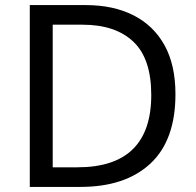

<svg xmlns="http://www.w3.org/2000/svg" viewBox="-20 -734 770 754"><path d="M669 -364Q669 -183 570.5 -91.5Q472 0 296 0H97V-714H317Q425 -714 504 -674Q583 -634 626 -556.5Q669 -479 669 -364ZM574 -361Q574 -504 503.5 -570.5Q433 -637 304 -637H187V-77H284Q574 -77 574 -361Z"/></svg>

Font: Noto Sans Tai Tham
Style: Regular
Weight: 400
Designer: Monotype Design Team 2013. Revised by David WIlliams 2020
Foundry: Monotype Imaging Inc.
Version: Version 2.002